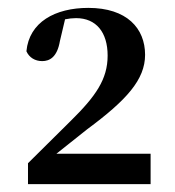

<svg xmlns="http://www.w3.org/2000/svg" viewBox="-20 -939 445 487"><path d="M51 -472H362V-549H123L201 -611C301 -685 348 -737 348 -800C348 -867 302 -919 204 -919C120 -919 54 -883 47 -809C54 -793 69 -784 87 -784C106 -784 125 -794 132 -835L145 -890C155 -892 164 -893 173 -893C224 -893 253 -857 253 -798C253 -738 223 -695 159 -632L51 -525Z"/></svg>

Font: Noto Serif CJK HK
Style: Bold
Weight: 700
Designer: Ryoko NISHIZUKA 西塚涼子 (kana & ideographs); Frank Grießhammer (Latin, Greek & Cyrillic); Wenlong ZHANG 张文龙 (bopomofo); San
Foundry: Adobe
Version: Version 2.001;hotconv 1.1.0;makeotfexe 2.6.0